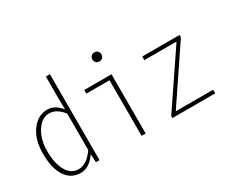

<svg xmlns="http://www.w3.org/2000/svg" viewBox="-121 -1114 1742 1478"><g transform="rotate(-30 750.0 -375.5)"><path d="M238.3 13.7Q155.3 13.7 107.4 -58.1Q59.6 -129.9 59.6 -261.7Q59.6 -384.8 116.2 -461.4Q172.9 -538.1 255.9 -538.1Q291 -538.1 318.4 -522.9Q345.7 -507.8 377.9 -471.7L376 -572.3V-763.7H412.1V0H379.9L376 -70.3H374Q316.4 13.7 238.3 13.7ZM240.2 -19.5Q311.5 -19.5 376 -110.4V-433.6Q322.3 -505.9 253.9 -505.9Q189.5 -505.9 143.6 -434.6Q97.7 -363.3 97.7 -261.7Q97.7 -151.4 135.3 -85.4Q172.9 -19.5 240.2 -19.5Z M786.1 0V-494.1H580.1V-526.4H822.3V0ZM820.8 -669.4Q809.6 -658.2 792 -658.2Q774.4 -658.2 763.2 -669.4Q752 -680.7 752 -698.2Q752 -715.8 763.2 -727.1Q774.4 -738.3 792 -738.3Q809.6 -738.3 820.8 -727.1Q832 -715.8 832 -698.2Q832 -680.7 820.8 -669.4Z M1059.6 0V-17.6L1381.8 -494.1H1095.7V-526.4H1427.7V-505.9L1108.4 -32.2H1440.4V0Z"/></g></svg>

Font: Gen Shin Gothic Monospace ExtraLight
Style: Regular
Weight: 200
Designer: [Source Han Sans]
Ryoko NISHIZUKA  (kana & ideographs); Paul D. Hunt (Latin, Greek & Cyrillic); Wenlong ZHANG  (bopomofo
Version: Version 1.002.20150607